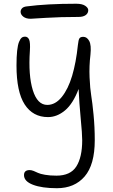

<svg xmlns="http://www.w3.org/2000/svg" viewBox="-20 -767 603 1023"><path d="M143.1 -667Q118.7 -667 104.2 -678.2Q89.8 -689.5 89.8 -704.1Q89.8 -714.4 97.4 -722.7Q105 -731 122.1 -732.9Q229.5 -747.1 386.2 -747.1Q418 -747.1 434.1 -736.1Q450.2 -725.1 450.2 -712.9Q450.2 -696.3 436.5 -686.5Q422.9 -676.8 398.9 -676.8Q302.2 -676.8 223.9 -671.9Q145.5 -667 143.1 -667ZM283.2 235.8Q203.6 235.8 155.8 217.5Q107.9 199.2 107.9 166Q107.9 139.2 138.2 139.2Q147.5 139.2 159.2 143.8Q170.9 148.4 182.4 154.1Q193.8 159.7 220 164.3Q246.1 168.9 280.8 168.9Q355.5 168.9 386.7 119.9Q418 70.8 418 -20Q418 -53.7 409.9 -137Q401.9 -220.2 398.9 -293Q369.1 -214.4 326.4 -178.7Q283.7 -143.1 235.8 -143.1Q155.3 -143.1 111.6 -210.4Q67.9 -277.8 67.9 -418Q67.9 -464.8 71.3 -496.1Q74.7 -527.3 81.3 -543.5Q87.9 -559.6 95.2 -565.7Q102.5 -571.8 112.8 -571.8Q128.4 -571.8 135.3 -555.7Q142.1 -539.6 139.2 -496.1Q130.4 -365.2 154.8 -286.6Q179.2 -208 231.9 -208Q274.9 -208 309.1 -250.2Q343.3 -292.5 364.3 -363Q385.3 -433.6 395 -526.9Q397.9 -554.7 403.3 -562.7Q408.7 -570.8 423.8 -570.8Q443.4 -570.8 455.3 -548.8Q467.3 -526.9 461.9 -475.1Q454.6 -414.6 457.3 -354.2Q460 -293.9 466.1 -257.3Q472.2 -220.7 478.5 -155.5Q484.9 -90.3 484.9 -20Q484.9 110.8 430.9 173.3Q377 235.8 283.2 235.8Z"/></svg>

Font: Shantell Sans Irregular Bouncy
Style: Regular
Weight: 300
Designer: Stephen Nixon, Anya Danilova, Shantell Martin
Foundry: Arrow Type
Version: Version 1.006;[9816181b4]